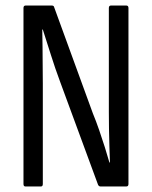

<svg xmlns="http://www.w3.org/2000/svg" viewBox="-20 -675 550 695"><path d="M72 0Q65 0 65 -9V-646Q65 -655 73 -655H167Q175 -655 176 -649L316 -265Q328 -236 339 -204Q350 -172 359.5 -142Q369 -112 376 -87H378Q377 -114 376 -146Q375 -178 374.5 -210.5Q374 -243 374 -269V-646Q374 -655 382 -655H437Q445 -655 445 -646V-9Q445 0 437 0H344Q338 0 335 -6L198 -378Q179 -429 164 -477Q149 -525 135 -568H133Q134 -538 134 -504Q134 -470 134.5 -436.5Q135 -403 135 -372V-9Q135 0 128 0Z"/></svg>

Font: Sofia Sans Condensed
Style: Regular
Weight: 400
Designer: Botio Nikoltchev, Ani Petrova
Foundry: lettersoup
Version: Version 4.100